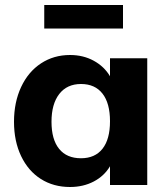

<svg xmlns="http://www.w3.org/2000/svg" viewBox="-20 -740 670 768"><path d="M569 -507V0H420V-75Q397 -36 355 -14Q313 8 260 8Q194 8 143.5 -24Q93 -56 64.5 -115.5Q36 -175 36 -253Q36 -331 64.5 -392Q93 -453 144 -486.5Q195 -520 260 -520Q313 -520 355 -497Q397 -474 420 -435V-507ZM420 -255Q420 -327 390 -365.5Q360 -404 304 -404Q248 -404 217 -364Q186 -324 186 -253Q186 -182 216.5 -144.5Q247 -107 304 -107Q360 -107 390 -145Q420 -183 420 -255ZM157 -626V-720H472V-626Z"/></svg>

Font: Muli ExtraBold
Style: Regular
Weight: 800
Designer: Vernon Adams
Foundry: Vernon Adams
Version: Version 2.000